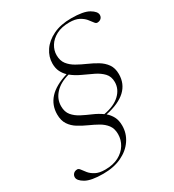

<svg xmlns="http://www.w3.org/2000/svg" viewBox="-222 -839 965 1062"><g transform="rotate(-30 261.0 -308.0)"><path d="M346.5 -70Q346.5 -20.5 319 20.2Q291.5 61 241.5 85Q191.5 109 123 109Q46 109 11 88.8Q-24 68.5 -24 47Q-24 34 -15 24.8Q-6 15.5 10 15.5Q18.5 15.5 26.8 27.2Q35 39 48 54.8Q61 70.5 83.8 82.5Q106.5 94.5 144 94.5Q194.5 94.5 230 75.8Q265.5 57 284.2 26.2Q303 -4.5 303 -41Q303 -76.5 285.8 -99Q268.5 -121.5 241.5 -136.8Q214.5 -152 184.2 -165.5Q154 -179 126.8 -195.8Q99.5 -212.5 82.5 -238Q65.5 -263.5 65.5 -303Q65.5 -361.5 103.5 -403.5Q141.5 -445.5 222 -470Q205 -486 194.2 -507.8Q183.5 -529.5 183.5 -559.5Q183.5 -602.5 208.8 -640.2Q234 -678 282 -701.5Q330 -725 398.5 -725Q476 -725 510.8 -704.5Q545.5 -684 545.5 -662Q545.5 -648.5 536.2 -640Q527 -631.5 511.5 -631.5Q503.5 -631.5 495.2 -643.2Q487 -655 473.8 -670.8Q460.5 -686.5 437.8 -698.5Q415 -710.5 377.5 -710.5Q328.5 -710.5 294.8 -692.8Q261 -675 243.8 -647Q226.5 -619 226.5 -588.5Q226.5 -553 244.2 -530.2Q262 -507.5 290 -491.8Q318 -476 349.5 -462.2Q381 -448.5 409.2 -431.5Q437.5 -414.5 455.2 -389.5Q473 -364.5 473 -326Q473 -202.5 302.5 -166.5Q322 -150 334.2 -127Q346.5 -104 346.5 -70ZM431.5 -299.5Q431.5 -334.5 410.8 -356.5Q390 -378.5 358 -394Q326 -409.5 291.8 -425Q257.5 -440.5 230.5 -462.5Q171 -446.5 139 -411.2Q107 -376 107 -331Q107 -294.5 125.8 -272.2Q144.5 -250 173.5 -235Q202.5 -220 234.2 -206.5Q266 -193 292.5 -174Q359.5 -186 395.5 -220Q431.5 -254 431.5 -299.5Z"/></g></svg>

Font: Newsreader 72pt Light
Style: Italic
Weight: 300
Italic angle: -17°
Designer: Hugues Gentile
Foundry: Production Type
Version: Version 1.003; ttfautohint (v1.8.3)